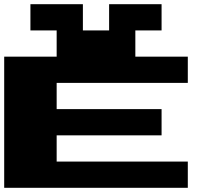

<svg xmlns="http://www.w3.org/2000/svg" viewBox="-20 -1020 1040 915"><path d="M0 -125V-750H250V-875H125V-1000H375V-875H500V-1000H750V-875H625V-750H875V-625H250V-500H750V-375H250V-250H875V-125Z"/></svg>

Font: Press Start 2P
Style: Regular
Weight: 400
Designer: CodeMan38
Foundry: CodeMan38
Version: Version 3.000